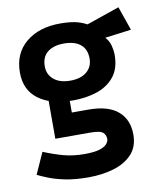

<svg xmlns="http://www.w3.org/2000/svg" viewBox="-84 -570 755 886"><g transform="rotate(-10 294.0 -126.5)"><path d="M252 -114Q148 -114 89.5 -157.5Q31 -201 31 -283Q31 -372 92 -423Q153 -474 253 -474Q291 -474 320 -468.5Q349 -463 377 -448L531 -501L570 -389L447 -373Q464 -355 470 -331Q476 -307 476 -289Q476 -224 444.5 -185.5Q413 -147 362 -130.5Q311 -114 252 -114ZM260 248Q197 248 151 238.5Q105 229 74 216.5Q43 204 25 195L70 95Q121 116 164.5 127.5Q208 139 260 139Q306 139 331 131Q356 123 365.5 111Q375 99 375 88Q375 71 362.5 58.5Q350 46 302 46H139V-148L235 -130V-60H313Q405 -60 451 -20.5Q497 19 497 89Q497 147 463.5 182Q430 217 376 232.5Q322 248 260 248ZM254 -206Q304 -206 331.5 -229.5Q359 -253 359 -291Q359 -335 331.5 -357.5Q304 -380 254 -380Q205 -380 177 -357.5Q149 -335 149 -291Q149 -253 177 -229.5Q205 -206 254 -206Z"/></g></svg>

Font: Podkova ExtraBold
Style: Regular
Weight: 800
Designer: Ilya Yudin
Foundry: Cyreal (www.cyreal.org)
Version: Version 2.103